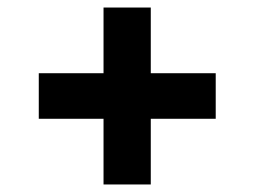

<svg xmlns="http://www.w3.org/2000/svg" viewBox="-20 -598 676 510"><path d="M255 -108V-282.5H83V-403.5H255V-578H380.5V-403.5H553V-282.5H380.5V-108Z"/></svg>

Font: Overpass
Style: Bold
Weight: 700
Designer: Delve Withrington, Dave Bailey, Thomas Jockin
Foundry: Delve Fonts LLC
Version: Version 4.000; ttfautohint (v1.8.3)